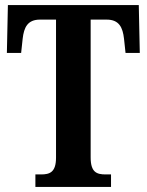

<svg xmlns="http://www.w3.org/2000/svg" viewBox="-20 -734 576 754"><path d="M119 0H416V-49H395C360 -49 336 -57 336 -116V-657H399C448 -657 462 -626 467 -582L473 -526H529L525 -714H11L7 -526H63L69 -582C74 -626 88 -657 137 -657H200V-115C200 -57 175 -49 141 -49H119Z"/></svg>

Font: Noto Serif Bengali ExtraCondensed
Style: Regular
Weight: 400
Width: 2
Designer: Juan Bruce, Universal Thirst, Indian Type Foundry and the Monotype Design Team.
Foundry: Monotype Imaging Inc.
Version: Version 2.003